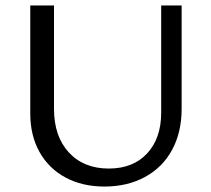

<svg xmlns="http://www.w3.org/2000/svg" viewBox="-20 -678 774 704"><path d="M91 -262V-658H178V-279Q178 -178 232.5 -119Q287 -60 379 -60Q468 -60 519.5 -115.5Q571 -171 571 -265V-658H646V-279Q646 -193 611 -128.5Q576 -64 511.5 -29Q447 6 363 6Q282 6 220.5 -27Q159 -60 125 -120.5Q91 -181 91 -262Z"/></svg>

Font: Ysabeau Medium
Style: Regular
Weight: 500
Designer: Christian Thalmann (Catharsis Fonts)
Version: Version 0.003